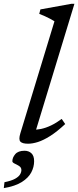

<svg xmlns="http://www.w3.org/2000/svg" viewBox="-75 -746 412 1010"><path d="M211.5 -634Q202.5 -640 189.2 -647Q176 -654 161 -660.8Q146 -667.5 131.5 -673L137.5 -696.5L300.5 -726H316.5L108 -41.5L96 -64Q116 -62.5 141 -67.8Q166 -73 193.8 -86.2Q221.5 -99.5 249.5 -120.5L268 -93.5Q224.5 -53 188.8 -30.5Q153 -8 124.5 1Q96 10 72.5 10Q42.5 10 32.2 -1Q22 -12 32 -44.5ZM-10 102Q-10 83 5.2 65Q20.5 47 54 47Q76 47 90.2 60.2Q104.5 73.5 104.5 102Q104.5 132.5 89.5 161Q74.5 189.5 39.8 211.5Q5 233.5 -55 243.5L-51.5 212.5Q-15 205 4 194.5Q23 184 30.2 172Q37.5 160 37.5 148.5Q37.5 135 25.8 127.5Q14 120 2 114.5Q-10 109 -10 102Z"/></svg>

Font: Newsreader 12pt
Style: Italic
Weight: 400
Italic angle: -17°
Version: Version 1.003